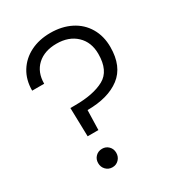

<svg xmlns="http://www.w3.org/2000/svg" viewBox="-171 -816 855 928"><g transform="rotate(-30 256.0 -351.5)"><path d="M249 -708Q313 -708 362.5 -683Q412 -658 439.5 -611.5Q467 -565 467 -504Q467 -396 400.5 -345.5Q334 -295 219 -295L216 -185H156L152 -345H178Q281 -345 340.5 -377.5Q400 -410 400 -504Q400 -570 358.5 -609Q317 -648 249 -648Q181 -648 141 -611Q101 -574 101 -510H34Q34 -570 61.5 -614.5Q89 -659 137.5 -683.5Q186 -708 249 -708ZM186 5Q164 5 149.5 -10Q135 -25 135 -47Q135 -69 149.5 -83.5Q164 -98 186 -98Q207 -98 221.5 -83.5Q236 -69 236 -47Q236 -25 221.5 -10Q207 5 186 5Z"/></g></svg>

Font: Fz Poppins Light
Style: Regular
Weight: 300
Designer: Ninad Kale (Devanagari), Jonny Pinhorn (Latin)
Foundry: Indian Type Foundry
Version: Vit hóa bi Vntype.Com & FontZin.Com